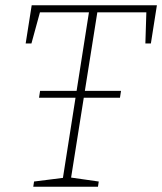

<svg xmlns="http://www.w3.org/2000/svg" viewBox="-20 -713 619 733"><path d="M129 -340 133 -366H442L438 -340ZM107 0 110 -20 229 -35 219 -26 321 -675 330 -666H123L135 -675L100 -547H78L101 -693H579L556 -547H535L539 -675L548 -666H342L353 -675L250 -26L245 -36L357 -20L354 0Z"/></svg>

Font: Bitter Thin ExtraLight
Style: Italic
Weight: 250
Italic angle: -9°
Version: Version 2.002